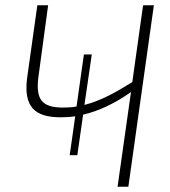

<svg xmlns="http://www.w3.org/2000/svg" viewBox="-20 -710 648 730"><path d="M524 -690 483 -398C425 -362 367 -328 301 -311L329 -503H299L271 -305C255 -302 238 -301 220 -301C140 -301 115 -331 126 -417L163 -690H122L83 -413C69 -302 114 -264 211 -264C229 -264 247 -265 266 -268L245 -120H274L296 -274C356 -288 417 -317 478 -360L427 0H468L565 -690Z"/></svg>

Font: Exo 2 Extra Light
Style: Italic
Weight: 250
Italic angle: -8°
Designer: Natanael Gama
Version: Version 1.001;PS 001.001;hotconv 1.0.88;makeotf.lib2.5.64775